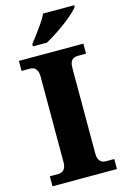

<svg xmlns="http://www.w3.org/2000/svg" viewBox="-138 -993 691 1056"><g transform="rotate(-15 207.5 -465.5)"><path d="M24 0V-57H72Q84 -57 94 -62Q104 -67 110.5 -79.5Q117 -92 117 -113V-598Q117 -621 110.5 -634Q104 -647 94 -652Q84 -657 72 -657H24V-714H391V-657H342Q329 -657 319 -651.5Q309 -646 303.5 -633.5Q298 -621 298 -598V-114Q298 -93 304 -80.5Q310 -68 320 -62.5Q330 -57 342 -57H391V0ZM119 -784Q134 -803 153.5 -829Q173 -855 191.5 -882Q210 -909 220 -931H397V-921Q388 -908 365.5 -888Q343 -868 314 -846Q285 -824 254.5 -804.5Q224 -785 199 -771H119Z"/></g></svg>

Font: Noto Serif Gujarati ExtraBold
Style: Regular
Weight: 800
Version: Version 2.102